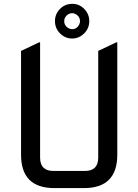

<svg xmlns="http://www.w3.org/2000/svg" viewBox="-20 -964 709 984"><path d="M258.8 0Q87.9 0 87.9 -170.9V-703.1L180.7 -747.1H185.5V-156.2Q185.5 -87.9 253.9 -87.9H415Q483.4 -87.9 483.4 -156.2V-703.1L576.2 -747.1H581.1V-170.9Q581.1 0 410.2 0ZM350.1 -896.5Q333 -896 321.3 -884.3Q309.1 -872.1 309.1 -855.5Q309.1 -838.9 320.8 -827.1Q332.5 -815.4 349.6 -814.5Q367.2 -814.5 377.9 -826.7Q389.6 -839.4 390.1 -855.5Q389.6 -873.5 377.9 -884.3Q365.2 -896 350.1 -896.5ZM350.6 -944.3Q386.2 -944.3 411.6 -918.5Q437.5 -891.6 437.5 -856Q437.5 -818.8 411.6 -793Q385.3 -766.6 349.6 -766.6Q314 -766.6 287.6 -793Q261.7 -818.8 261.7 -856Q261.7 -892.1 287.6 -918.5Q313.5 -944.3 350.6 -944.3Z"/></svg>

Font: Nova Square
Style: Book
Weight: 400
Designer: Wojciech Kalinowski "wmk69" (wmk69@o2.pl)
Foundry: Wojciech Kalinowski "wmk69" (wmk69@o2.pl)
Version: Version 3.1.0; 2021-05-23